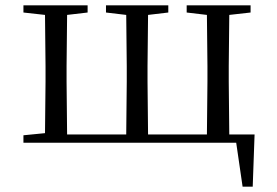

<svg xmlns="http://www.w3.org/2000/svg" viewBox="-20 -536 1040 721"><path d="M68 0H867L891 165H929L936 -31H841L839 -229V-288L841 -480L921 -489V-516H681V-489L757 -480L759 -288V-229L757 -31H536L534 -229V-288L536 -480L612 -489V-516H378V-489L454 -480L456 -288V-229L454 -31H232L230 -229V-288L232 -480L309 -489V-516H68V-489L149 -480L151 -288V-229L149 -36L68 -28Z"/></svg>

Font: Harano Aji Mincho TW
Style: Regular
Weight: 400
Foundry: Masamichi Hosoda
Version: HaranoAjiMinchoTW-Regular version 20230610;ttx 4.39.4